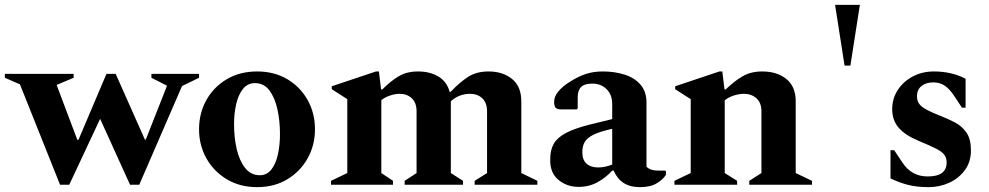

<svg xmlns="http://www.w3.org/2000/svg" viewBox="-56 -760 4069 790"><path d="M191 0 26 -413 -36 -440V-456H247V-440L178 -411V-408L262 -185H267L382 -456H420L540 -186H544L630 -404V-408L567 -440V-456H763V-440L693 -406L517 0H479L356 -271L229 0Z M1002 10Q931 10 877 -22.5Q823 -55 793 -109Q763 -163 763 -228Q763 -294 793 -348Q823 -402 877 -434Q931 -466 1002 -466Q1073 -466 1126.5 -434Q1180 -402 1210 -348Q1240 -294 1240 -228Q1240 -163 1210 -109Q1180 -55 1126.5 -22.5Q1073 10 1002 10ZM1013 -39Q1042 -39 1060.5 -62.5Q1079 -86 1087.5 -125Q1096 -164 1096 -208Q1096 -262 1085.5 -310Q1075 -358 1052.5 -388Q1030 -418 993 -418Q963 -418 944 -394.5Q925 -371 916 -332.5Q907 -294 907 -249Q907 -194 918 -146.5Q929 -99 952.5 -69Q976 -39 1013 -39Z M1306 0V-16L1373 -48V-352L1309 -393V-405L1491 -466H1503L1512 -392H1517Q1552 -427 1585 -446.5Q1618 -466 1664 -466Q1713 -466 1748 -445Q1783 -424 1794 -382H1798Q1836 -422 1870.5 -444Q1905 -466 1954 -466Q2013 -466 2051 -435Q2089 -404 2089 -343V-48L2155 -16V0H1897V-16L1948 -48V-302Q1948 -337 1928.5 -355.5Q1909 -374 1878 -374Q1856 -374 1835 -366Q1814 -358 1799 -343V-48L1849 -16V0H1609V-16L1658 -48V-302Q1658 -337 1638.5 -355.5Q1619 -374 1588 -374Q1570 -374 1549 -367Q1528 -360 1513 -348V-48L1561 -16V0Z M2325 9Q2276 9 2241 -20.5Q2206 -50 2208 -106Q2208 -142 2222 -167.5Q2236 -193 2271 -212Q2306 -231 2369 -247L2463 -270V-332Q2463 -370 2440 -393Q2417 -416 2381 -416Q2349 -416 2335 -402Q2321 -388 2321 -360V-314L2317 -310H2251Q2236 -310 2230 -317Q2224 -324 2224 -341Q2224 -363 2241.5 -384Q2259 -405 2288 -423Q2324 -446 2355.5 -456Q2387 -466 2424 -466Q2473 -466 2514 -453Q2555 -440 2579.5 -411.5Q2604 -383 2604 -338V-74Q2620 -58 2652 -58H2681L2684 -55V-41Q2673 -22 2646.5 -6Q2620 10 2578 10Q2536 10 2509.5 -7.5Q2483 -25 2469 -58H2463Q2438 -30 2403 -10.5Q2368 9 2325 9ZM2340 -134Q2340 -102 2357.5 -86.5Q2375 -71 2406 -71Q2433 -71 2463 -83V-230Q2413 -219 2386.5 -206Q2360 -193 2350 -176Q2340 -159 2340 -134Z M2719 0V-16L2786 -48V-352L2722 -393V-405L2904 -466H2916L2925 -392H2930Q2966 -427 3000 -446.5Q3034 -466 3080 -466Q3141 -466 3179.5 -435Q3218 -404 3218 -343V-48L3285 -16V0H3027V-16L3077 -48V-302Q3077 -337 3056.5 -355.5Q3036 -374 3005 -374Q2986 -374 2963.5 -367Q2941 -360 2926 -347V-48L2977 -16V0Z M3419 -490 3380 -740H3482L3443 -490Z M3765 10Q3716 10 3679.5 0.5Q3643 -9 3608 -26V-142H3623L3658 -90Q3695 -34 3761 -34Q3839 -34 3839 -91Q3839 -112 3828 -125Q3817 -138 3792.5 -150Q3768 -162 3725 -180Q3669 -203 3642 -234Q3615 -265 3615 -311Q3615 -354 3637.5 -389Q3660 -424 3699 -445Q3738 -466 3787 -466Q3821 -466 3853.5 -459Q3886 -452 3917 -436V-317H3902L3871 -364Q3852 -393 3832 -407Q3812 -421 3784 -421Q3754 -421 3735.5 -406Q3717 -391 3717 -364Q3717 -346 3725.5 -333.5Q3734 -321 3756 -309Q3778 -297 3819 -281Q3847 -270 3874.5 -255.5Q3902 -241 3920.5 -214.5Q3939 -188 3939 -141Q3939 -94 3914 -60Q3889 -26 3849.5 -8Q3810 10 3765 10Z"/></svg>

Font: Spectral
Style: Bold
Weight: 700
Designer: Jean-Baptiste Levee
Foundry: Production Type
Version: Version 2.001